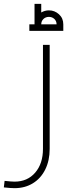

<svg xmlns="http://www.w3.org/2000/svg" viewBox="-80 -734 359 1001"><path d="M-60 243 -56 209Q-20 213 -4 213Q63 213 103.5 166Q144 119 144 42V-500H179V42Q179 103 156 149.5Q133 196 91.5 221.5Q50 247 -4 247Q-24 247 -60 243ZM250 -607V-573H73V-607H100V-714H135V-669Q154 -680 175 -680Q205 -680 227.5 -659.5Q250 -639 250 -607ZM215 -607Q215 -624 203.5 -635Q192 -646 175 -646Q158 -646 146.5 -635Q135 -624 135 -607Z"/></svg>

Font: Cairo ExtraLight
Style: Regular
Weight: 275
Designer: Mohamed Gaber, Accademia di Belle Arti di Urbino and others
Foundry: Kief Type Foundry, Accademia di Belle Arti di Urbino and others
Version: Version 3.011